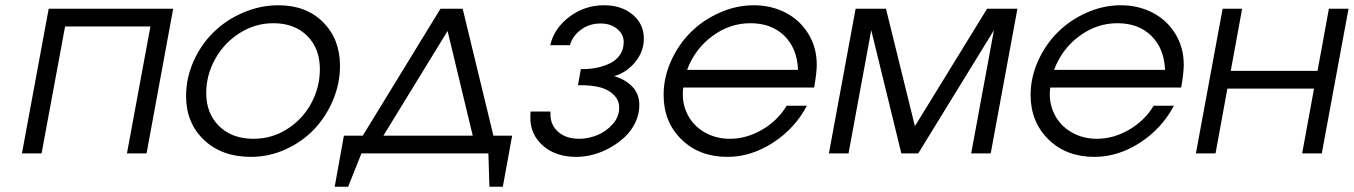

<svg xmlns="http://www.w3.org/2000/svg" viewBox="-20 -580 5119 726"><path d="M63 0 164.1 -546.9H634.8L534.2 0H460L548.8 -480H226.1L137.2 0Z M683.6 -216.8Q683.6 -285.6 712.2 -349.1Q740.7 -412.6 788.1 -458.7Q835.4 -504.9 899.9 -532.5Q964.4 -560.1 1032.7 -560.1Q1137.7 -560.1 1201.7 -496.1Q1265.6 -432.1 1265.6 -331.1Q1265.6 -263.7 1238.8 -200.4Q1211.9 -137.2 1167 -90.3Q1122.1 -43.5 1059.6 -15.1Q997.1 13.2 928.7 13.2Q818.8 13.2 751.2 -51Q683.6 -115.2 683.6 -216.8ZM759.8 -228Q759.8 -150.9 808.6 -103Q857.4 -55.2 938.5 -55.2Q1008.3 -55.2 1066.4 -92.3Q1124.5 -129.4 1157 -189.7Q1189.5 -250 1189.5 -318.8Q1189.5 -396.5 1141.6 -444.3Q1093.8 -492.2 1013.7 -492.2Q944.8 -492.2 886 -454.8Q827.1 -417.5 793.5 -356.7Q759.8 -295.9 759.8 -228Z M1245.6 126 1280.3 -66.9H1351.6L1645.5 -546.9H1729.5L1845.7 -66.9H1916.5L1881.3 126H1830.6L1826.7 0H1346.7L1296.4 126ZM1429.7 -66.9H1767.6L1672.4 -462.9Z M1986.3 -158.2H2061.5V-147Q2061.5 -106.9 2091.1 -81.1Q2120.6 -55.2 2170.4 -55.2Q2203.6 -55.2 2237.8 -68.8Q2272 -82.5 2296.6 -110.4Q2321.3 -138.2 2321.3 -172.9Q2321.3 -210 2285.4 -233.9Q2249.5 -257.8 2176.3 -257.8H2165.5L2176.3 -318.8H2186.5Q2212.4 -318.8 2237.3 -324Q2262.2 -329.1 2285.9 -340.3Q2309.6 -351.6 2324 -372.3Q2338.4 -393.1 2338.4 -420.9Q2338.4 -450.7 2313.5 -470.9Q2288.6 -491.2 2250.5 -491.2Q2208.5 -491.2 2176.5 -467.5Q2144.5 -443.8 2135.3 -409.2H2060.5Q2075.7 -473.6 2133.3 -516.8Q2190.9 -560.1 2264.2 -560.1Q2330.1 -560.1 2372.3 -524.7Q2414.6 -489.3 2414.6 -434.1Q2414.6 -385.7 2382.1 -345.7Q2349.6 -305.7 2302.2 -292Q2344.7 -279.8 2371.1 -252.2Q2397.5 -224.6 2397.5 -183.1Q2397.5 -148.9 2382.8 -117.7Q2368.2 -86.4 2343.8 -63.2Q2319.3 -40 2288.6 -22.5Q2257.8 -4.9 2224.4 4.2Q2190.9 13.2 2159.2 13.2Q2081.5 13.2 2033.4 -28.8Q1985.4 -70.8 1985.4 -134.8Q1985.4 -150.4 1986.3 -158.2Z M2954.6 -180.2H3031.2Q2985.4 -93.8 2902.6 -40.3Q2819.8 13.2 2730.5 13.2Q2624 13.2 2556.6 -53Q2489.3 -119.1 2489.3 -221.2Q2489.3 -287.1 2517.6 -349.9Q2545.9 -412.6 2592.3 -458.5Q2638.7 -504.4 2701.4 -532.2Q2764.2 -560.1 2830.6 -560.1Q2896.5 -560.1 2950.7 -532Q3004.9 -503.9 3036.6 -452.1Q3068.4 -400.4 3068.4 -335Q3068.4 -306.2 3058.6 -249H2563.5Q2556.6 -195.3 2578.1 -150.6Q2599.6 -106 2642.8 -80.6Q2686 -55.2 2740.2 -55.2Q2802.7 -55.2 2861.8 -89.6Q2920.9 -124 2954.6 -180.2ZM2578.1 -315.9H2997.6Q2994.1 -397.5 2945.6 -444.8Q2897 -492.2 2817.4 -492.2Q2739.3 -492.2 2673.3 -443.4Q2607.4 -394.5 2578.1 -315.9Z M3114.3 0 3215.3 -546.9H3330.1L3439.5 -103L3712.4 -546.9H3827.1L3726.1 0H3652.3L3738.3 -465.8L3452.1 0H3388.2L3274.4 -465.8L3188.5 0Z M4342.3 -180.2H4418.9Q4373 -93.8 4290.3 -40.3Q4207.5 13.2 4118.2 13.2Q4011.7 13.2 3944.3 -53Q3877 -119.1 3877 -221.2Q3877 -287.1 3905.3 -349.9Q3933.6 -412.6 3980 -458.5Q4026.4 -504.4 4089.1 -532.2Q4151.9 -560.1 4218.3 -560.1Q4284.2 -560.1 4338.4 -532Q4392.6 -503.9 4424.3 -452.1Q4456.1 -400.4 4456.1 -335Q4456.1 -306.2 4446.3 -249H3951.2Q3944.3 -195.3 3965.8 -150.6Q3987.3 -106 4030.5 -80.6Q4073.7 -55.2 4127.9 -55.2Q4190.4 -55.2 4249.5 -89.6Q4308.6 -124 4342.3 -180.2ZM3965.8 -315.9H4385.3Q4381.8 -397.5 4333.3 -444.8Q4284.7 -492.2 4205.1 -492.2Q4127 -492.2 4061 -443.4Q3995.1 -394.5 3965.8 -315.9Z M4502 0 4603 -546.9H4676.8L4633.8 -312H4961.9L5004.9 -546.9H5079.1L4978 0H4903.8L4948.7 -245.1H4621.1L4576.2 0Z"/></svg>

Font: Involve
Style: Italic
Weight: 400
Italic angle: -10.5°
Designer: Stefan Peev
Foundry: Context Ltd.
Version: Version 1.001